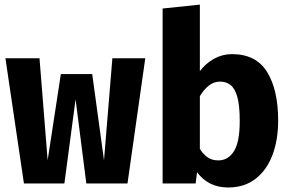

<svg xmlns="http://www.w3.org/2000/svg" viewBox="-20 -798 1271 835"><path d="M534.4 0H355.4L308.7 -366.2L260 0H84.1L3.6 -544.6H151.8L187.2 -101L244.6 -475.9H381L432.3 -101L468.7 -544.6H611.8Z M849.2 -488.7Q874.9 -522.6 911 -542.6Q947.2 -562.6 988.7 -562.6Q1093.8 -562.6 1141.8 -484.6Q1189.7 -406.7 1189.7 -273.8Q1189.7 -189.7 1164.9 -123.8Q1140 -57.9 1091.3 -20.3Q1042.6 17.4 971.8 17.4Q886.2 17.4 836.9 -49.2L830.8 0H687.2V-761L849.2 -777.9ZM929.2 -100.5Q972.3 -100.5 997.4 -140.3Q1022.6 -180 1022.6 -271.8Q1022.6 -339.5 1012.1 -376.7Q1001.5 -413.8 982.3 -428.5Q963.1 -443.1 937.4 -443.1Q910.3 -443.1 888.7 -426.2Q867.2 -409.2 849.2 -380V-150.3Q864.6 -126.2 883.6 -113.3Q902.6 -100.5 929.2 -100.5Z"/></svg>

Font: Fira Code
Style: Bold
Weight: 700
Monospace: yes
Designer: Carrois Corporate, Edenspiekermann AG, Nikita Prokopov
Foundry: Carrois Corporate, Edenspiekermann AG, Nikita Prokopov
Version: Version 6.000; ttfautohint (v1.8.2) -l 8 -r 50 -G 200 -x 14 